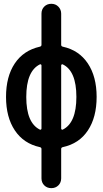

<svg xmlns="http://www.w3.org/2000/svg" viewBox="-20 -770 540 1010"><path d="M190.4 -431.6Q118.2 -396.5 118.2 -259.8Q118.2 -123 190.4 -87.9Q193.4 -86.9 195.8 -88.9Q198.2 -90.8 198.2 -93.8V-425.8Q198.2 -428.7 195.8 -430.7Q193.4 -432.6 190.4 -431.6ZM301.8 -425.8V-93.8Q301.8 -90.8 304.2 -88.9Q306.6 -86.9 309.6 -87.9Q381.8 -123 381.8 -260.3Q381.8 -397.5 309.6 -431.6Q306.6 -432.6 304.2 -430.7Q301.8 -428.7 301.8 -425.8ZM189.5 3.9Q104.5 -14.6 58.1 -84Q11.7 -153.3 11.7 -260.3Q11.7 -367.2 57.6 -436Q103.5 -504.9 189.5 -524.4Q198.2 -526.4 198.2 -534.2V-698.2Q198.2 -720.7 212.9 -735.4Q227.5 -750 250 -750Q272.5 -750 287.1 -734.9Q301.8 -719.7 301.8 -698.2V-534.2Q301.8 -526.4 310.5 -524.4Q395.5 -505.9 441.9 -436.5Q488.3 -367.2 488.3 -260.3Q488.3 -153.3 442.4 -84Q396.5 -14.6 310.5 3.9Q301.8 5.9 301.8 13.7V168Q301.8 190.4 287.1 205.1Q272.5 219.7 250 219.7Q227.5 219.7 212.9 205.1Q198.2 190.4 198.2 168V13.7Q198.2 5.9 189.5 3.9Z"/></svg>

Font: Rounded Mgen+ 1m medium
Style: Regular
Weight: 500
Designer: [Source Han Sans]
Ryoko NISHIZUKA  (kana & ideographs); Paul D. Hunt (Latin, Greek & Cyrillic); Wenlong ZHANG  (bopomofo
Version: Version 1.059.20150602